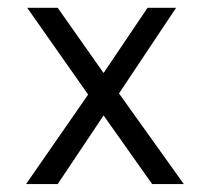

<svg xmlns="http://www.w3.org/2000/svg" viewBox="-20 -466 528 486"><path d="M203.1 -226.6 48.8 -446.3H126L242.2 -281.2L353.5 -446.3H425.8L281.2 -229.5L445.3 0H365.2L242.2 -173.8L126 0H45.9Z"/></svg>

Font: Libre Barcode EAN13 Text
Style: Regular
Weight: 400
Version: Version 1.008; ttfautohint (v1.8.3)